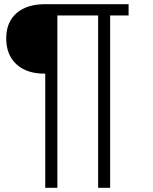

<svg xmlns="http://www.w3.org/2000/svg" viewBox="-20 -749 734 920"><path d="M196.8 -396Q107.9 -395.5 58.8 -440.9Q9.8 -486.3 9.8 -564.9Q9.8 -643.1 59.3 -686Q108.9 -729 196.8 -729H596.2V-674.8H507.8V150.9H450.2V-674.8H254.9V150.9H196.8Z"/></svg>

Font: Lumene Sans Light
Style: Regular
Weight: 300
Designer: Deni Anggara
Version: Version 1.003;Glyphs 3.1.2 (3151)